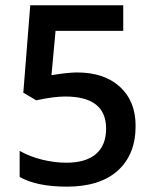

<svg xmlns="http://www.w3.org/2000/svg" viewBox="-20 -685 572 714"><path d="M222.4 -326.1Q179.5 -326.1 114.8 -311.9L66.7 -340.2L92.5 -665.3H438.3V-570.3H186.6L171.4 -405.5Q233.6 -415.6 266.4 -415.6Q367.5 -415.6 425.9 -362.2Q484.3 -308.9 484.3 -216.9Q484.3 -110.2 418.1 -50.6Q351.9 9.1 228.5 9.1Q117.3 9.1 53.1 -26.8V-123.9Q91.5 -102.1 137.8 -91Q184 -79.9 226.5 -79.9Q298.8 -79.9 336.7 -112.2Q374.6 -144.6 374.6 -206.8Q374.6 -326.1 222.4 -326.1Z"/></svg>

Font: Khula SemiBold
Style: Regular
Weight: 600
Designer: Erin McLaughlin, Steve Matteson
Version: Version 1.002;PS 1.0;hotconv 1.0.72;makeotf.lib2.5.5900; ttf